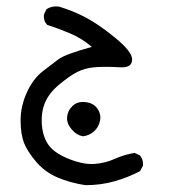

<svg xmlns="http://www.w3.org/2000/svg" viewBox="-20 -239 540 587"><path d="M241.2 327.1Q195.3 320.3 156.2 303.7Q117.2 287.1 90.3 255.4Q63.5 223.6 53.2 197.3Q43 170.9 43 128.4Q43 85.9 62 43.9Q81.1 2 109.9 -20.5Q138.7 -43 159.2 -58.1Q179.7 -73.2 260.7 -95.7Q229.5 -122.1 194.8 -136.7Q160.2 -151.4 124 -163.1Q112.3 -175.8 114.3 -194.3L122.1 -210.9Q138.7 -221.7 160.2 -218.8Q203.1 -206.1 242.2 -185.5Q281.2 -165 331.5 -124Q381.8 -83 383.8 -59.6Q385.7 -32.2 350.6 -33.2Q294.9 -36.1 267.1 -33.2Q239.3 -30.3 217.3 -19.5Q195.3 -8.8 162.1 18.6Q128.9 45.9 116.7 77.1Q104.5 108.4 108.4 146.5Q112.3 184.6 131.3 208Q150.4 231.4 193.4 248Q236.3 264.6 269 262.2Q301.8 259.8 331.1 246.6Q360.4 233.4 391.6 228.5L408.2 236.3Q418.9 250 417 267.6L408.2 284.2Q371.1 303.7 329.6 315.4Q288.1 327.1 241.2 327.1ZM234.4 177.7Q214.8 174.8 199.2 156.7Q183.6 138.7 185.1 119.1Q186.5 99.6 201.7 85Q216.8 70.3 241.7 73.2Q266.6 76.2 278.3 93.8Q290 111.3 285.6 130.9Q281.2 150.4 267.6 162.6Q253.9 174.8 234.4 177.7Z"/></svg>

Font: NaikaiFont
Style: Regular
Weight: 400
Version: Version 1.67